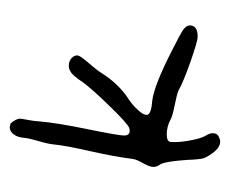

<svg xmlns="http://www.w3.org/2000/svg" viewBox="-59 -532 478 400"><g transform="rotate(-90 180.0 -332.0)"><path d="M99.6 -223.6Q116.2 -223.6 130.9 -215.8Q136.7 -211.9 161.1 -207Q185.5 -202.1 191.4 -199.2Q208 -189.5 251 -174.3Q293.9 -159.2 303.7 -159.2Q327.1 -159.2 327.1 -175.8Q327.1 -182.6 318.4 -189Q309.6 -195.3 276.4 -211.9Q202.1 -250 169.9 -253.9Q140.6 -255.9 140.6 -265.6Q140.6 -272.5 150.9 -283.7Q161.1 -294.9 172.9 -302.7Q205.1 -323.2 228.5 -360.4Q232.4 -367.2 241.7 -377.9Q251 -388.7 257.8 -397.5Q264.6 -406.2 264.6 -410.2Q264.6 -417 258.3 -422.4Q252 -427.7 243.2 -427.7Q236.3 -427.7 230.5 -423.8Q222.7 -419.9 208 -397.5Q193.4 -377.9 157.7 -341.3Q122.1 -304.7 113.3 -301.8Q109.4 -300.8 107.4 -300.8Q97.7 -300.8 97.7 -312.5Q97.7 -324.2 110.8 -388.2Q124 -452.1 127 -488.3Q127.9 -502 130.4 -514.2Q132.8 -526.4 132.8 -529.3Q132.8 -537.1 123 -548.8Q123 -548.8 115.2 -550.8Q106.4 -550.8 100.1 -542.5Q93.8 -534.2 92.8 -520.5Q91.8 -509.8 85.9 -490.2Q80.1 -470.7 79.1 -459Q76.2 -431.6 64.9 -382.3Q53.7 -333 48.8 -293.9Q47.9 -287.1 40 -272.9Q32.2 -258.8 32.2 -251.5Q32.2 -244.1 38.1 -236.3Q43.9 -224.6 46.9 -180.7Q47.9 -154.3 50.3 -147Q52.7 -139.6 60.5 -128.9Q72.3 -112.3 85 -112.3Q89.8 -112.3 96.2 -115.7Q102.5 -119.1 102.5 -127.9Q102.5 -134.8 96.7 -143.6Q91.8 -152.3 87.9 -172.4Q84 -192.4 84 -207Q84 -213.9 84.5 -216.8Q85 -219.7 88.9 -221.7Q92.8 -223.6 99.6 -223.6Z"/></g></svg>

Font: 辰宇落雁體 Thin
Style: Regular
Weight: 100
Designer: Written by Liu, Wei-Chen; Created by Wang, Li-Yu.
Foundry: New Value
Version: Version 1.000